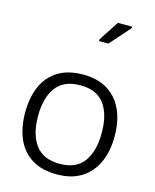

<svg xmlns="http://www.w3.org/2000/svg" viewBox="-161 -1250 1102 1366"><g transform="rotate(15 390.5 -567.0)"><path d="M720 -358Q720 -247 682.5 -164.5Q645 -82 572 -36Q499 10 391 10Q280 10 206.5 -36Q133 -82 97 -165Q61 -248 61 -359Q61 -469 97 -551Q133 -633 206.5 -679Q280 -725 392 -725Q499 -725 572 -679.5Q645 -634 682.5 -551.5Q720 -469 720 -358ZM156 -358Q156 -223 213 -145.5Q270 -68 391 -68Q513 -68 569 -145.5Q625 -223 625 -358Q625 -493 569 -569.5Q513 -646 392 -646Q271 -646 213.5 -569.5Q156 -493 156 -358ZM437 -984V-996L533 -1144H639V-1134L506 -984Z"/></g></svg>

Font: Noto Sans Tifinagh APT
Style: Regular
Weight: 400
Designer: JamraPatel
Foundry: JamraPatel LLC
Version: Version 2.006; ttfautohint (v1.8.4.7-5d5b)